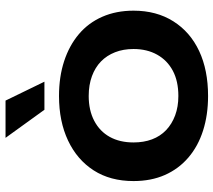

<svg xmlns="http://www.w3.org/2000/svg" viewBox="-60 -720 790 711"><g transform="rotate(-90 335.5 -365.0)"><path d="M335 10Q265 10 207 -8.5Q149 -27 107 -63Q65 -99 42.5 -150Q20 -201 20 -266Q20 -352 59.5 -413.5Q99 -475 170 -508.5Q241 -542 335 -542Q406 -542 464 -523Q522 -504 564 -468.5Q606 -433 628.5 -381.5Q651 -330 651 -266Q651 -181 611.5 -118.5Q572 -56 501.5 -23Q431 10 335 10ZM335 -100Q390 -100 428.5 -120.5Q467 -141 488 -178.5Q509 -216 509 -266Q509 -304 497 -334.5Q485 -365 463 -386.5Q441 -408 408.5 -420Q376 -432 335 -432Q282 -432 243 -411.5Q204 -391 183.5 -354Q163 -317 163 -266Q163 -228 174.5 -197.5Q186 -167 208.5 -145.5Q231 -124 263 -112Q295 -100 335 -100ZM284 -596 180 -740H318L388 -596Z"/></g></svg>

Font: Mona Sans Expanded SemiBold
Style: Regular
Weight: 600
Width: 7
Designer: Deni Anggara
Foundry: GitHub
Version: Version 2.000